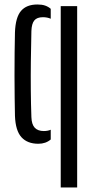

<svg xmlns="http://www.w3.org/2000/svg" viewBox="-20 -627 414 847"><path d="M46 -115.7Q45.4 -148.3 44.7 -194.6Q44 -240.9 44 -292.6Q44 -344.4 44.5 -394.5Q45 -444.5 46 -484.7Q48.5 -550.7 72.8 -578.9Q97 -607.2 145.1 -607.2Q165.3 -607.2 179.3 -602.3Q193.3 -597.4 203.8 -588.1V-544.3Q188.7 -551.1 169.3 -551.1Q143.1 -551.1 131.4 -536.8Q119.6 -522.5 118.5 -489.8Q116.8 -420 116.1 -355.3Q115.3 -290.5 115.9 -229.6Q116.4 -168.7 118.5 -110.2Q119.6 -77.9 133.4 -63.4Q147.2 -48.9 173.3 -48.9Q182.1 -48.9 189.8 -50.4Q197.5 -51.8 203.8 -54.7V-11.7Q181.7 7.2 149.1 7.2Q101 7.2 74.8 -21.5Q48.5 -50.2 46 -115.7ZM247.9 200V-600H320.4V200Z"/></svg>

Font: Big Shoulders Stencil Display SC Thin
Style: Regular
Weight: 100
Designer: Patric King
Foundry: XO Type Co
Version: Version 2.001